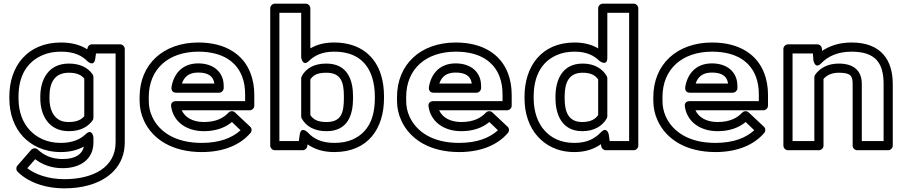

<svg xmlns="http://www.w3.org/2000/svg" viewBox="-20 -795 4940 1048"><path d="M331 183C245 183 172 157 129 123L172 74C209 102 258 123 322 123C419 123 490 74 490 -17V-45C490 -45 484 -97 448 -63C419 -35 376 -15 312 -15C233 -15 179 -46 143 -84C105 -124 81 -183 81 -258V-268C81 -382 128 -459 215 -495C243 -507 276 -513 313 -513C384 -513 427 -492 457 -461C457 -461 493 -426 500 -475L504 -503H611V-18C611 120 486 183 331 183ZM456 -526C420 -549 373 -563 313 -563C130 -563 31 -434 31 -268V-258C31 -173 58 -100 106 -49C150 -2 219 35 312 35C362 35 403 24 438 5C429 46 393 73 322 73C259 73 218 51 186 21C175 11 159 13 150 23L75 109C67 118 67 133 76 142C130 197 222 233 331 233C378 233 421 228 461 217C573 187 661 110 661 -18V-528C661 -539 651 -553 636 -553H482C467 -553 458 -541 456 -526ZM355 -79C416 -79 460 -101 486 -139C489 -143 490 -149 490 -153V-375C490 -380 488 -386 485 -390C459 -426 417 -448 356 -448C240 -448 200 -355 200 -268V-258C200 -165 247 -79 355 -79ZM440 -366V-161C425 -143 401 -129 355 -129C336 -129 320 -132 308 -138C271 -156 250 -198 250 -258V-268C250 -344 278 -398 356 -398C401 -398 424 -385 440 -366Z M1063 -513C1197 -513 1272 -456 1302 -376C1313 -347 1318 -315 1318 -278V-243H939C929 -243 911 -237 914 -215C925 -132 996 -79 1093 -79C1158 -79 1209 -98 1246 -129L1293 -84C1248 -43 1180 -15 1081 -15C936 -15 849 -76 811 -157C798 -185 792 -214 792 -246V-265C792 -418 899 -513 1063 -513ZM972 -193H1343C1354 -193 1368 -203 1368 -218V-278C1368 -320 1361 -359 1348 -394C1310 -496 1213 -563 1063 -563C870 -563 742 -443 742 -265V-246C742 -207 750 -170 766 -136C813 -34 922 35 1081 35C1204 35 1293 -6 1347 -69C1355 -78 1356 -94 1346 -103L1263 -181C1253 -191 1236 -190 1227 -180C1199 -150 1158 -129 1093 -129C1032 -129 990 -154 972 -193ZM1201 -326C1201 -402 1145 -449 1062 -449C969 -449 926 -385 916 -318C915 -308 918 -289 941 -289H1176C1191 -289 1201 -303 1201 -314ZM1150 -339H973C985 -374 1009 -399 1062 -399C1120 -399 1145 -376 1150 -339Z M1667 -463C1697 -492 1738 -513 1804 -513C1927 -513 1987 -451 2012 -370C2021 -340 2026 -307 2026 -270V-259C2026 -145 1986 -69 1903 -33C1875 -21 1843 -15 1805 -15C1733 -15 1690 -39 1659 -73C1659 -73 1623 -109 1616 -60L1611 -25H1505V-725H1624V-481C1624 -481 1632 -428 1667 -463ZM2076 -259V-270C2076 -311 2071 -349 2060 -385C2030 -485 1948 -563 1804 -563C1751 -563 1710 -552 1674 -531V-750C1674 -761 1664 -775 1649 -775H1480C1469 -775 1455 -765 1455 -750V0C1455 11 1465 25 1480 25H1632C1644 25 1655 16 1657 4L1659 -7C1696 19 1743 35 1805 35C1989 35 2076 -94 2076 -259ZM1762 -79C1882 -79 1907 -173 1907 -259V-270C1907 -355 1879 -448 1761 -448C1695 -448 1652 -423 1628 -381C1626 -377 1624 -372 1624 -368V-160C1624 -156 1625 -152 1627 -148C1651 -105 1696 -79 1762 -79ZM1762 -129C1712 -129 1689 -144 1674 -167V-361C1689 -384 1710 -398 1761 -398C1840 -398 1857 -349 1857 -270V-259C1857 -178 1842 -129 1762 -129Z M2468 -513C2602 -513 2677 -456 2707 -376C2718 -347 2723 -315 2723 -278V-243H2344C2334 -243 2316 -237 2319 -215C2330 -132 2401 -79 2498 -79C2563 -79 2614 -98 2651 -129L2698 -84C2653 -43 2585 -15 2486 -15C2341 -15 2254 -76 2216 -157C2203 -185 2197 -214 2197 -246V-265C2197 -418 2304 -513 2468 -513ZM2377 -193H2748C2759 -193 2773 -203 2773 -218V-278C2773 -320 2766 -359 2753 -394C2715 -496 2618 -563 2468 -563C2275 -563 2147 -443 2147 -265V-246C2147 -207 2155 -170 2171 -136C2218 -34 2327 35 2486 35C2609 35 2698 -6 2752 -69C2760 -78 2761 -94 2751 -103L2668 -181C2658 -191 2641 -190 2632 -180C2604 -150 2563 -129 2498 -129C2437 -129 2395 -154 2377 -193ZM2606 -326C2606 -402 2550 -449 2467 -449C2374 -449 2331 -385 2321 -318C2320 -308 2323 -289 2346 -289H2581C2596 -289 2606 -303 2606 -314ZM2555 -339H2378C2390 -374 2414 -399 2467 -399C2525 -399 2550 -376 2555 -339Z M3260 -73C3227 -39 3186 -15 3115 -15C3037 -15 2986 -45 2952 -83C2916 -123 2893 -184 2893 -258V-268C2893 -381 2937 -460 3021 -495C3048 -507 3080 -513 3116 -513C3182 -513 3222 -492 3253 -462C3253 -462 3295 -430 3295 -480V-725H3414V-25H3308L3303 -60C3303 -60 3294 -108 3260 -73ZM2843 -268V-258C2843 -174 2869 -101 2915 -50C2958 -2 3023 35 3115 35C3177 35 3223 18 3260 -8L3262 4C3264 16 3275 25 3287 25H3439C3450 25 3464 15 3464 0V-750C3464 -761 3454 -775 3439 -775H3270C3259 -775 3245 -765 3245 -750V-531C3211 -551 3169 -563 3116 -563C2935 -563 2843 -432 2843 -268ZM3291 -381C3267 -421 3224 -448 3160 -448C3044 -448 3012 -351 3012 -268V-258C3012 -175 3044 -79 3158 -79C3223 -79 3267 -107 3291 -147C3293 -151 3295 -157 3295 -160V-368C3295 -373 3293 -378 3291 -381ZM3245 -361V-167C3230 -145 3204 -129 3158 -129C3084 -129 3062 -182 3062 -258V-268C3062 -344 3085 -398 3160 -398C3207 -398 3230 -383 3245 -361Z M3867 -513C4001 -513 4076 -456 4106 -376C4117 -347 4122 -315 4122 -278V-243H3743C3733 -243 3715 -237 3718 -215C3729 -132 3800 -79 3897 -79C3962 -79 4013 -98 4050 -129L4097 -84C4052 -43 3984 -15 3885 -15C3740 -15 3653 -76 3615 -157C3602 -185 3596 -214 3596 -246V-265C3596 -418 3703 -513 3867 -513ZM3776 -193H4147C4158 -193 4172 -203 4172 -218V-278C4172 -320 4165 -359 4152 -394C4114 -496 4017 -563 3867 -563C3674 -563 3546 -443 3546 -265V-246C3546 -207 3554 -170 3570 -136C3617 -34 3726 35 3885 35C4008 35 4097 -6 4151 -69C4159 -78 4160 -94 4150 -103L4067 -181C4057 -191 4040 -190 4031 -180C4003 -150 3962 -129 3897 -129C3836 -129 3794 -154 3776 -193ZM4005 -326C4005 -402 3949 -449 3866 -449C3773 -449 3730 -385 3720 -318C3719 -308 3722 -289 3745 -289H3980C3995 -289 4005 -303 4005 -314ZM3954 -339H3777C3789 -374 3813 -399 3866 -399C3924 -399 3949 -376 3954 -339Z M4558 -448C4498 -448 4455 -423 4430 -388C4427 -384 4425 -378 4425 -373V-25H4306V-503H4417L4420 -465C4420 -465 4429 -414 4463 -450C4497 -486 4551 -513 4628 -513C4760 -513 4803 -450 4803 -336V-25H4684V-337C4684 -411 4638 -448 4558 -448ZM4558 -398C4621 -398 4634 -383 4634 -337V0C4634 11 4644 25 4659 25H4828C4839 25 4853 15 4853 0V-336C4853 -470 4787 -563 4628 -563C4562 -563 4509 -545 4467 -517L4466 -530C4465 -543 4454 -553 4441 -553H4281C4270 -553 4256 -543 4256 -528V0C4256 11 4266 25 4281 25H4450C4461 25 4475 15 4475 0V-364C4491 -382 4516 -398 4558 -398Z"/></svg>

Font: Asimov
Style: XWidOu
Weight: 500
Designer: Google
Version: Version 2.000980; 2014